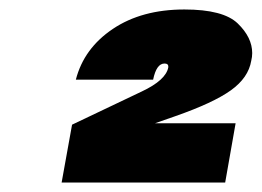

<svg xmlns="http://www.w3.org/2000/svg" viewBox="-20 -737 552 405"><path d="M307 -477H477L455 -352H110L132 -474L279 -544Q330 -568 335 -595Q335 -596 335 -597Q335 -603 327 -603Q310 -603 303 -569H140Q157 -635 218 -676Q279 -717 369 -717Q451 -717 481.5 -687.5Q512 -658 512 -625Q512 -617 510 -609Q504 -573 467 -546.5Q430 -520 350 -492Z"/></svg>

Font: Fz Poppins Black
Style: Italic
Weight: 900
Italic angle: -10°
Designer: Ninad Kale (Devanagari), Jonny Pinhorn (Latin)
Foundry: Indian Type Foundry
Version: Vit hóa bi Vntype.Com & FontZin.Com